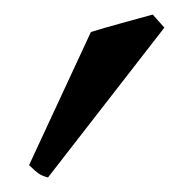

<svg xmlns="http://www.w3.org/2000/svg" viewBox="-20 -773 266 264"><path d="M46 -529Q38 -531 33 -534.5Q28 -538 20 -546L105 -729Q121 -734 146.5 -741Q172 -748 190 -753L206 -735Z"/></svg>

Font: ChillKai
Style: Regular
Weight: 400
Designer: ChillType
Foundry: 寒蝉字型
Version: Version 2.000